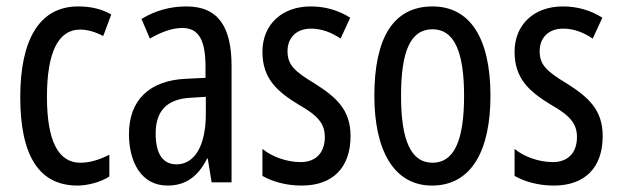

<svg xmlns="http://www.w3.org/2000/svg" viewBox="-20 -567 1926 597"><path d="M221 10C251 10 292 0 320 -18V-86C289 -70 259 -61 230 -61C161 -61 126 -129 126 -266C126 -404 161 -475 229 -475C252 -475 276 -468 301 -455L326 -522C298 -538 265 -547 223 -547C101 -547 43 -441 43 -265C43 -82 102 10 221 10Z M560 -547C509 -547 462 -534 420 -508L446 -447C484 -469 517 -480 547 -480C598 -480 619 -442 619 -360V-325L558 -322C445 -317 381 -256 381 -150C381 -65 418 10 501 10C557 10 596 -18 624 -74H626L638 0H700V-362C700 -480 661 -547 560 -547ZM572 -263 620 -266V-212C620 -114 585 -56 529 -56C488 -56 464 -86 464 -152C464 -222 499 -259 572 -263Z M1070 -144C1070 -226 1025 -265 959 -307C896 -345 874 -365 874 -408C874 -450 902 -478 947 -478C980 -478 1011 -466 1039 -447L1069 -512C1032 -535 992 -547 946 -547C857 -547 796 -491 796 -406C796 -323 841 -283 908 -242C968 -208 990 -183 990 -141C990 -92 962 -63 915 -63C871 -63 825 -80 796 -104V-20C826 -3 868 10 918 10C1014 10 1070 -45 1070 -144Z M1505 -269C1505 -452 1439 -547 1325 -547C1201 -547 1144 -446 1144 -269C1144 -101 1204 10 1323 10C1448 10 1505 -102 1505 -269ZM1227 -269C1227 -407 1256 -476 1325 -476C1392 -476 1423 -407 1423 -269C1423 -130 1392 -61 1325 -61C1257 -61 1227 -132 1227 -269Z M1854 -144C1854 -226 1809 -265 1743 -307C1680 -345 1658 -365 1658 -408C1658 -450 1686 -478 1731 -478C1764 -478 1795 -466 1823 -447L1853 -512C1816 -535 1776 -547 1730 -547C1641 -547 1580 -491 1580 -406C1580 -323 1625 -283 1692 -242C1752 -208 1774 -183 1774 -141C1774 -92 1746 -63 1699 -63C1655 -63 1609 -80 1580 -104V-20C1610 -3 1652 10 1702 10C1798 10 1854 -45 1854 -144Z"/></svg>

Font: Noto Sans Lao Looped ExtraCondensed
Style: Regular
Weight: 400
Width: 2
Designer: Mark Frömberg, Ben Mitchell
Foundry: The Fontpad Ltd
Version: Version 1.003